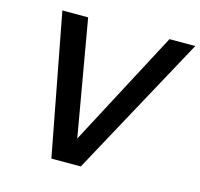

<svg xmlns="http://www.w3.org/2000/svg" viewBox="-102 -811 961 921"><g transform="rotate(15 378.5 -350.0)"><path d="M230 0 97 -700H225L325 -125L629 -700H757L376 0Z"/></g></svg>

Font: DM Sans 24pt SemiBold
Style: Italic
Weight: 600
Italic angle: -10°
Designer: Colophon Foundry, Jonny Pinhorn
Foundry: Colophon Foundry
Version: Version 4.004;gftools[0.9.30]